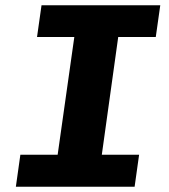

<svg xmlns="http://www.w3.org/2000/svg" viewBox="-20 -706 640 726"><path d="M40 0 57 -121H198L261 -566H120L137 -686H586L569 -566H427L365 -121H506L489 0Z"/></svg>

Font: Chivo Mono Medium
Style: Bold Italic
Weight: 700
Italic angle: -8.05°
Monospace: yes
Version: Version 1.008